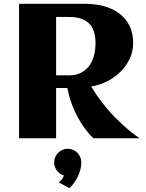

<svg xmlns="http://www.w3.org/2000/svg" viewBox="-20 -723 762 1004"><path d="M273.4 0H79.6V-703.1H425.3Q474.1 -703.1 519.5 -691.7Q564.9 -680.2 599.9 -655.5Q634.8 -630.9 655.5 -591.8Q676.3 -552.7 676.3 -497.1Q676.3 -453.6 658 -415.3Q639.6 -377 609.1 -346.9Q578.6 -316.9 539.1 -297.1Q499.5 -277.3 457 -271Q476.1 -238.8 496.8 -210Q517.6 -181.2 538.8 -156Q560.1 -130.9 581.1 -109.6Q602.1 -88.4 621.1 -70.8Q666 -29.8 710 0H468.3Q439 -27.8 412.6 -66.9Q390.1 -100.1 367.4 -149.2Q344.7 -198.2 332.5 -262.7H273.4ZM479.5 -497.1Q479.5 -567.9 445.1 -601.1Q410.6 -634.3 341.8 -634.3H273.4V-329.1H341.8Q378.4 -329.1 404.5 -343Q430.7 -356.9 447.3 -380.1Q463.9 -403.3 471.7 -433.6Q479.5 -463.9 479.5 -497.1ZM405.3 126Q405.3 144 400.6 162.8Q396 181.6 387.5 199.2Q378.9 216.8 367.7 232.7Q356.4 248.5 343.3 260.7L287.1 231Q295.4 224.6 303.7 214.6Q312 204.6 313.5 194.3Q291 187.5 277.1 168.5Q263.2 149.4 263.2 126Q263.2 111.3 268.8 98.4Q274.4 85.4 284.2 75.7Q293.9 65.9 306.9 60.3Q319.8 54.7 334.5 54.7Q349.1 54.7 362.1 60.3Q375 65.9 384.5 75.7Q394 85.4 399.7 98.4Q405.3 111.3 405.3 126Z"/></svg>

Font: Aclonica
Style: Regular
Weight: 400
Version: Version 1.001